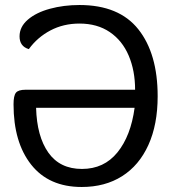

<svg xmlns="http://www.w3.org/2000/svg" viewBox="-20 -734 685 766"><path d="M34 -318Q34 -352 43.5 -364Q53 -376 82 -376H519Q519 -452 493.5 -512Q468 -572 418 -606Q368 -640 297 -640Q233 -640 181 -612.5Q129 -585 95 -538Q58 -549 58 -589Q58 -627 91 -655.5Q124 -684 179 -699Q234 -714 297 -714Q455 -714 532 -617Q609 -520 609 -350Q609 -237 572 -155.5Q535 -74 467 -31Q399 12 306 12Q175 12 104.5 -77Q34 -166 34 -318ZM517 -304H124Q127 -190 173 -125Q219 -60 307 -60Q395 -60 448.5 -126Q502 -192 517 -304Z"/></svg>

Font: Thasadith
Style: Bold
Weight: 700
Designer: Cadson Demak Co.,Ltd.
Foundry: Cadson Demak Co.,Ltd.
Version: Version 1.000; ttfautohint (v1.6)